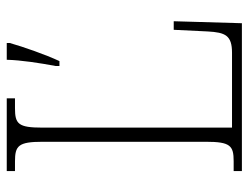

<svg xmlns="http://www.w3.org/2000/svg" viewBox="-106 -648 754 583"><g transform="rotate(-90 271.5 -357.0)"><path d="M43 0H492L498 -207H472L467 -104C464 -50 455 -30 402 -30H175V-606C175 -679 186 -689 234 -689H264V-714H43V-689H72C120 -689 132 -679 132 -605V-109C132 -35 120 -25 73 -25H43ZM362 -565V-554H377C397 -597 420 -663 432 -705V-714H381C380 -671 371 -613 362 -565Z"/></g></svg>

Font: Noto Serif Sinhala SemiCondensed ExtraLight
Style: Regular
Weight: 200
Width: 4
Designer: Jelle Bosma - Monotype Design Team
Foundry: Monotype Imaging Inc.
Version: Version 2.007